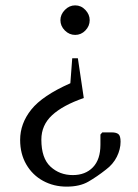

<svg xmlns="http://www.w3.org/2000/svg" viewBox="-20 -480 515 715"><path d="M260 -350Q238 -350 221.5 -366.5Q205 -383 205 -405Q205 -426 221.5 -443Q238 -460 260 -460Q282 -460 298 -443Q314 -426 314 -405Q314 -383 298 -366.5Q282 -350 260 -350ZM228 215Q180 215 140.5 193.5Q101 172 78 132.5Q55 93 55 41Q55 -20 96.5 -72Q138 -124 242 -170L249 -263H270L292 -115Q214 -88 174 -51Q134 -14 134 40Q134 109 168 140.5Q202 172 251 172Q298 172 326 143Q354 114 354 59V21L361 13H396Q413 13 421 19.5Q429 26 429 48Q429 76 415 104Q401 132 374 152Q341 178 309 196.5Q277 215 228 215Z"/></svg>

Font: Spectral Light
Style: Regular
Weight: 300
Designer: Jean-Baptiste Levee
Foundry: Production Type
Version: Version 2.001